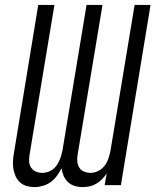

<svg xmlns="http://www.w3.org/2000/svg" viewBox="-20 -755 640 783"><path d="M120 8Q104 8 88.5 3.5Q73 -1 61.5 -11.5Q50 -22 43.5 -36.5Q37 -51 34.5 -66.5Q32 -82 33 -99Q34 -116 37 -132L136 -735H202L100 -121Q98 -108 99 -94.5Q100 -81 107.5 -70.5Q115 -60 127 -55Q139 -50 153 -50Q169 -50 185 -58Q201 -66 211 -80.5Q221 -95 226.5 -111Q232 -127 235 -143L333 -735H398L296 -121Q294 -108 295.5 -94.5Q297 -81 304 -70.5Q311 -60 323.5 -55Q336 -50 349 -50Q365 -50 381 -58Q397 -66 407.5 -80.5Q418 -95 423 -111Q428 -127 431 -143L529 -735H594L473 0H407L415 -48Q407 -35 396 -24Q385 -13 372 -5.5Q359 2 345 5Q331 8 317 8Q300 8 284 3Q268 -2 257 -12.5Q246 -23 239.5 -38Q233 -53 231 -69Q223 -53 212 -38Q201 -23 186.5 -12.5Q172 -2 154.5 3Q137 8 121 8Z"/></svg>

Font: Iosevka SS04 Light Extended
Style: Italic
Weight: 300
Width: 7
Italic angle: -9°
Monospace: yes
Designer: Belleve Invis
Foundry: Belleve Invis
Version: Version 19.0.0; ttfautohint (v1.8.4)